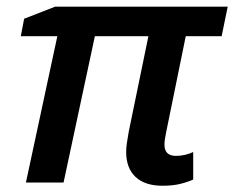

<svg xmlns="http://www.w3.org/2000/svg" viewBox="-20 -561 720 590"><path d="M479.5 9.8Q425.3 9.8 396.5 -17.3Q367.7 -44.4 367.7 -94.2Q367.7 -106.4 369.9 -121.6Q372.1 -136.7 375.5 -155.8L436 -449.7H271.5L175.3 0H59.6L156.2 -449.7H43.9L54.2 -503.4L149.4 -540.5H679.7L661.1 -449.7H550.8L490.2 -152.8Q485.4 -129.9 485.4 -116.7Q485.4 -82 520.5 -82Q535.2 -82 548.6 -85.2Q562 -88.4 573.7 -93.8V-9.3Q556.6 -1.5 533.4 4.2Q510.3 9.8 479.5 9.8Z"/></svg>

Font: Open Sans SemiBold
Style: Italic
Weight: 600
Italic angle: -12°
Designer: Monotype Design Team
Foundry: Monotype Imaging Inc.
Version: Version 3.003; ttfautohint (v1.8.4)